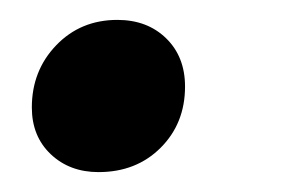

<svg xmlns="http://www.w3.org/2000/svg" viewBox="-20 -161 293 193"><path d="M12 -53Q12 -90 36.5 -115.5Q61 -141 98 -141Q128 -141 147 -122.5Q166 -104 166 -74Q166 -37 141.5 -12.5Q117 12 79 12Q50 12 31 -6Q12 -24 12 -53Z"/></svg>

Font: Wix Madefor Text SemiBold
Style: Italic
Weight: 600
Italic angle: -12°
Designer: Dalton Maag Ltd
Foundry: Dalton Maag Ltd
Version: Version 3.100